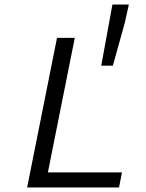

<svg xmlns="http://www.w3.org/2000/svg" viewBox="-20 -822 640 842"><path d="M99 0 230 -656H308L190 -66H515L502 0ZM424 -534 473 -802H545L527 -721L475 -534Z"/></svg>

Font: Source Code Pro
Style: Italic
Weight: 400
Italic angle: -11°
Monospace: yes
Designer: Paul D. Hunt, Teo Tuominen
Foundry: Adobe Systems Incorporated
Version: Version 1.050;PS 1.000;hotconv 16.6.51;makeotf.lib2.5.65220